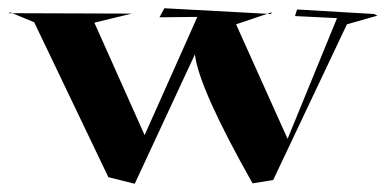

<svg xmlns="http://www.w3.org/2000/svg" viewBox="-32 -516 945 466"><path d="M295 -70 231 -86 51 -462 -7 -486 -12 -484 288 -483 197 -461 319 -188 447 -475 355 -474 367 -496 626 -482 627 -486 541 -457 666 -179 786 -472 684 -477 689 -493 876 -482 884 -478 810 -457 631 -79 581 -71Q451 -301 441 -384Z"/></svg>

Font: Xiangcui Kesong Xiangcui Kesong
Style: Regular
Weight: 400
Version: Version 1.501;March 28, 2024;FontCreator 14.0.0.2814 64-bit